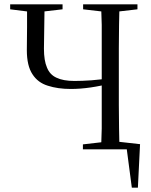

<svg xmlns="http://www.w3.org/2000/svg" viewBox="-20 -690 696 887"><path d="M520 0H607L563 -21L589 177H617L627 -24L520 -36ZM130 -634H157L269 -647V-670H27V-647ZM307 -279Q351 -279 399 -286Q447 -293 496 -306V-330Q444 -322 402 -319Q359 -316 324 -316Q272 -316 241 -331Q210 -345 197 -378Q183 -410 183 -465Q183 -499 184 -534Q184 -568 185 -603Q185 -638 186 -670H105Q105 -618 105 -565Q104 -511 104 -458Q104 -386 130 -347Q155 -308 201 -294Q247 -279 307 -279ZM363 0H615V-23L503 -36H476L363 -23ZM447 0H532Q531 -44 530 -97Q529 -149 529 -206V-314V-360V-467Q529 -522 530 -575Q531 -627 532 -670H447Q449 -627 450 -575Q450 -522 450 -467V-360V-315V-206Q450 -149 450 -96Q449 -43 447 0ZM476 -634H503L615 -647V-670H364V-647Z"/></svg>

Font: Source Serif 4 48pt
Style: Regular
Weight: 400
Designer: Frank Grie√ühammer
Foundry: Adobe Systems Incorporated
Version: Version 4.004;hotconv 1.0.116;makeotfexe 2.5.65601